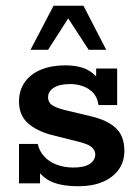

<svg xmlns="http://www.w3.org/2000/svg" viewBox="-20 -637 485 667"><path d="M253 10Q181 10 144.5 -13.5Q108 -37 95 -76L119 -83V0H46V-137H111Q117 -111 134.5 -92.5Q152 -74 178 -64.5Q204 -55 234 -55Q274 -55 292.5 -68Q311 -81 311 -101Q311 -114 299.5 -125Q288 -136 252 -145L160 -168Q107 -182 76.5 -209.5Q46 -237 46 -284Q46 -323 66 -351.5Q86 -380 122.5 -395Q159 -410 206 -410Q262 -410 294 -388.5Q326 -367 337 -331L314 -330V-399H387V-272H322Q319 -297 305 -313Q291 -329 269.5 -337Q248 -345 224 -345Q186 -345 166.5 -332Q147 -319 147 -299Q147 -282 160 -272.5Q173 -263 204 -255L296 -233Q352 -220 382 -192.5Q412 -165 412 -113Q412 -75 392 -47.5Q372 -20 336.5 -5Q301 10 253 10ZM86 -464 166 -617H270L349 -464H288L217 -573L147 -464Z"/></svg>

Font: Rokkitt SemiBold SemiBold
Style: Regular
Weight: 600
Version: Version 3.103